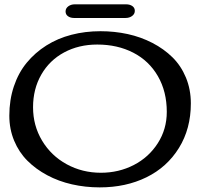

<svg xmlns="http://www.w3.org/2000/svg" viewBox="-20 -832 904 865"><path d="M275.4 -780.3Q275.4 -794.4 287.6 -803.5Q299.8 -812.5 316.9 -812.5H548.3Q564.9 -812.5 576.2 -804.7Q587.4 -796.9 587.4 -783.2Q587.4 -769 575.2 -760Q563 -751 545.4 -751H314Q297.4 -751 286.4 -758.8Q275.4 -766.6 275.4 -780.3ZM434.6 -53.7Q515.1 -53.7 582.8 -88.6Q650.4 -123.5 690.9 -186.8Q731.4 -250 731.4 -328.1Q731.4 -419.4 691.4 -488.8Q651.4 -558.1 580.3 -594.7Q509.3 -631.3 418 -631.3Q335 -631.3 269 -595.9Q203.1 -560.5 166 -495.8Q128.9 -431.2 128.9 -348.6Q128.9 -266.1 169.7 -198.2Q210.4 -130.4 280.5 -92Q350.6 -53.7 434.6 -53.7ZM22 -311Q22 -381.8 42.5 -442.9Q63 -503.9 100.3 -549.3Q137.7 -594.7 188.7 -627Q239.7 -659.2 301.8 -675.3Q363.8 -691.4 432.6 -691.4Q496.1 -691.4 555.4 -678.5Q614.7 -665.5 666.5 -638.7Q718.3 -611.8 756.8 -574Q795.4 -536.1 817.6 -482.7Q839.8 -429.2 839.8 -366.2Q839.8 -252 786.1 -165.3Q732.4 -78.6 639.6 -33.2Q546.9 12.2 429.2 12.2Q364.3 12.2 304.2 -1.5Q244.1 -15.1 192.9 -42.5Q141.6 -69.8 103.5 -107.9Q65.4 -146 43.7 -198.2Q22 -250.5 22 -311Z"/></svg>

Font: Corben
Style: Regular
Weight: 400
Designer: vernon adams
Foundry: vernon adams
Version: Version 1.100